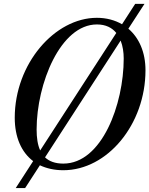

<svg xmlns="http://www.w3.org/2000/svg" viewBox="-20 -850 755 970"><path d="M300 10C522.5 10 715 -222 715 -495C715 -586.5 682.5 -659 628.5 -705L710 -830.5H663L596.5 -727.5C560 -748.5 517 -760 469.5 -760C256.5 -760 54.5 -528 54.5 -255C54.5 -157 88 -81 147.5 -36L59.5 100H107L181.5 -15C215.5 1 255 10 300 10ZM469.5 -726.5C515 -726.5 546.5 -709.5 567.5 -683.5L183 -90C170 -118.5 165 -154.5 165 -195.5C165 -427.5 285.5 -726.5 469.5 -726.5ZM605 -554.5C605 -322.5 494.5 -23.5 300 -23.5C258.5 -23.5 228.5 -35 207.5 -55L589.5 -645C600.5 -617 605 -585 605 -554.5Z"/></svg>

Font: Bodoni* 06pt
Style: Italic
Weight: 400
Italic angle: -13°
Version: Version 2.3